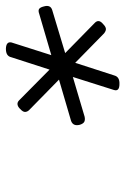

<svg xmlns="http://www.w3.org/2000/svg" viewBox="93 -1267 425 651"><g transform="rotate(-90 305.5 -941.5)"><path d="M346 -749Q320 -749 326 -768L370 -907L235 -867Q225 -865 218.5 -868Q212 -871 208 -883Q202 -906 221 -913L361 -954L258 -1055Q252 -1061 251.5 -1068.5Q251 -1076 261 -1085Q268 -1093 276 -1094.5Q284 -1096 291 -1089L395 -986L437 -1116Q439 -1125 446 -1129.5Q453 -1134 466 -1134Q491 -1133 487 -1115L444 -980L584 -1021Q595 -1025 600.5 -1021.5Q606 -1018 609 -1006Q616 -983 597 -977L451 -933L552 -834Q560 -827 559.5 -819.5Q559 -812 549 -804Q541 -796 534 -795Q527 -794 518 -801L418 -899L375 -766Q370 -748 346 -749Z"/></g></svg>

Font: Playwrite CU Light
Style: Regular
Weight: 300
Designer: Veronika Burian, José Scaglione
Foundry: TypeTogether
Version: Version 1.002